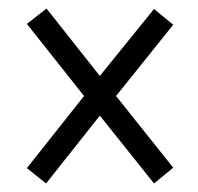

<svg xmlns="http://www.w3.org/2000/svg" viewBox="-20 -583 465 450"><path d="M88 -153 43 -189 177 -358 43 -527 89 -563 214 -405 341 -562 386 -525 252 -358 386 -190 341 -153 214 -312Z"/></svg>

Font: Noto Serif Myanmar ExtraCondensed Medium
Style: Regular
Weight: 500
Width: 2
Designer: Ben Mitchell and the Monotype Design Team
Foundry: Monotype Imaging Inc.
Version: Version 2.106; ttfautohint (v1.8.4.7-5d5b)